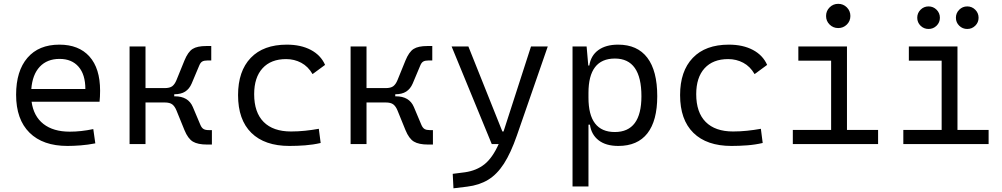

<svg xmlns="http://www.w3.org/2000/svg" viewBox="-20 -764 5313 1018"><path d="M337.9 9.8Q207.5 9.8 136.5 -60.5Q65.4 -130.9 65.4 -261.7Q65.4 -387.7 125.5 -457.5Q185.5 -527.3 294.9 -527.3Q397.9 -527.3 454.3 -464.4Q510.7 -401.4 510.7 -283.2Q510.7 -250.5 507.8 -224.6H147.5Q158.2 -147.5 210.4 -106.7Q262.7 -65.9 349.6 -65.9Q410.2 -65.9 474.6 -79.6L485.4 -3.9Q445.3 3.9 407.7 6.8Q370.1 9.8 337.9 9.8ZM146 -292H432.6Q432.6 -368.7 396.5 -410.2Q360.4 -451.7 295.9 -451.7Q230 -451.7 190.9 -410.2Q151.9 -368.7 146 -292Z M667 0V-517.6H751.5V-296.9H852.5Q880.4 -296.9 893.6 -307.1Q906.7 -317.4 915.5 -338.9L958 -443.4Q976.6 -488.8 1001 -504.4Q1025.4 -520 1074.2 -520H1100.1V-443.4H1080.1Q1062.5 -443.4 1052.7 -438Q1043 -432.6 1036.6 -417L996.1 -320.8Q983.9 -292.5 961.7 -278.3Q939.5 -264.2 903.8 -264.2V-253.4H906.7Q978.5 -253.4 1002.4 -196.8L1043 -100.6Q1049.8 -85.4 1059.6 -79.8Q1069.3 -74.2 1086.4 -74.2H1103.5V2.4H1077.6Q1028.8 2.4 1002.7 -13.2Q976.6 -28.8 958 -74.2L915.5 -178.7Q906.7 -200.2 893.6 -210.4Q880.4 -220.7 852.5 -220.7H751.5V0Z M1514.6 9.8Q1383.3 9.8 1312.7 -59.6Q1242.2 -128.9 1242.2 -259.8Q1242.2 -386.7 1309.3 -457Q1376.5 -527.3 1501 -527.3Q1575.2 -527.3 1628.2 -499.3Q1681.2 -471.2 1703.6 -419.9L1637.2 -371.1Q1613.8 -411.6 1577.1 -431.2Q1540.5 -450.7 1497.1 -450.7Q1416.5 -450.7 1372.1 -402.1Q1327.6 -353.5 1327.6 -264.6Q1327.6 -168 1377.9 -117.4Q1428.2 -66.9 1522.9 -66.9Q1560.5 -66.9 1597.7 -70.8Q1634.8 -74.7 1670.4 -81.1L1680.2 -5.9Q1640.1 3.4 1597.7 6.6Q1555.2 9.8 1514.6 9.8Z M1838.9 0V-517.6H1923.3V-296.9H2024.4Q2052.2 -296.9 2065.4 -307.1Q2078.6 -317.4 2087.4 -338.9L2129.9 -443.4Q2148.4 -488.8 2172.9 -504.4Q2197.3 -520 2246.1 -520H2272V-443.4H2252Q2234.4 -443.4 2224.6 -438Q2214.8 -432.6 2208.5 -417L2168 -320.8Q2155.8 -292.5 2133.5 -278.3Q2111.3 -264.2 2075.7 -264.2V-253.4H2078.6Q2150.4 -253.4 2174.3 -196.8L2214.8 -100.6Q2221.7 -85.4 2231.4 -79.8Q2241.2 -74.2 2258.3 -74.2H2275.4V2.4H2249.5Q2200.7 2.4 2174.6 -13.2Q2148.4 -28.8 2129.9 -74.2L2087.4 -178.7Q2078.6 -200.2 2065.4 -210.4Q2052.2 -220.7 2024.4 -220.7H1923.3V0Z M2384.3 234.4 2380.4 157.7 2445.3 149.4Q2506.8 140.6 2549.1 106.7Q2591.3 72.8 2624 0H2587.4L2374.5 -517.6H2463.4L2643.6 -66.9H2649.9Q2650.4 -68.4 2650.9 -70.3L2795.4 -517.6H2884.3L2720.7 -45.9Q2688.5 46.9 2651.9 103.8Q2615.2 160.6 2568.1 189.2Q2521 217.8 2457 225.6Z M3015.6 224.6V-517.6H3090.3L3099.1 -416.5H3104.5Q3112.8 -469.7 3152.6 -498.5Q3192.4 -527.3 3257.3 -527.3Q3359.4 -527.3 3412.1 -458Q3464.8 -388.7 3464.8 -253.9Q3464.8 -124 3412.6 -57.1Q3360.4 9.8 3258.3 9.8Q3192.4 9.8 3153.8 -20.3Q3115.2 -50.3 3107.9 -103H3100.1V224.6ZM3100.1 -246.1Q3100.1 -64 3239.7 -64Q3380.9 -64 3380.9 -253.9Q3380.9 -453.6 3240.2 -453.6Q3100.1 -453.6 3100.1 -271.5Z M3858.4 9.8Q3727.1 9.8 3656.5 -59.6Q3585.9 -128.9 3585.9 -259.8Q3585.9 -386.7 3653.1 -457Q3720.2 -527.3 3844.7 -527.3Q3918.9 -527.3 3971.9 -499.3Q4024.9 -471.2 4047.4 -419.9L3981 -371.1Q3957.5 -411.6 3920.9 -431.2Q3884.3 -450.7 3840.8 -450.7Q3760.3 -450.7 3715.8 -402.1Q3671.4 -353.5 3671.4 -264.6Q3671.4 -168 3721.7 -117.4Q3772 -66.9 3866.7 -66.9Q3904.3 -66.9 3941.4 -70.8Q3978.5 -74.7 4014.2 -81.1L4023.9 -5.9Q3983.9 3.4 3941.4 6.6Q3898.9 9.8 3858.4 9.8Z M4183.6 0V-75.2H4386.7V-442.4H4212.9V-517.6H4470.7V-75.2H4635.7V0ZM4424.3 -615.2Q4397.5 -615.2 4378.7 -633.8Q4359.9 -652.3 4359.9 -679.2Q4359.9 -706.1 4378.7 -724.9Q4397.5 -743.7 4424.3 -743.7Q4451.2 -743.7 4470 -724.9Q4488.8 -706.1 4488.8 -679.2Q4488.8 -652.3 4470 -633.8Q4451.2 -615.2 4424.3 -615.2Z M4769.5 0V-75.2H4972.7V-442.4H4798.8V-517.6H5056.6V-75.2H5221.7V0ZM4903.3 -610.4Q4878.4 -610.4 4860.8 -627.7Q4843.3 -645 4843.3 -669.9Q4843.3 -694.8 4860.8 -712.4Q4878.4 -730 4903.3 -730Q4928.2 -730 4945.8 -712.4Q4963.4 -694.8 4963.4 -669.9Q4963.4 -645 4945.8 -627.7Q4928.2 -610.4 4903.3 -610.4ZM5108.4 -610.4Q5083.5 -610.4 5065.9 -627.7Q5048.3 -645 5048.3 -669.9Q5048.3 -694.8 5065.9 -712.4Q5083.5 -730 5108.4 -730Q5133.3 -730 5150.9 -712.4Q5168.5 -694.8 5168.5 -669.9Q5168.5 -645 5150.9 -627.7Q5133.3 -610.4 5108.4 -610.4Z"/></svg>

Font: Cascadia Code NF SemiLight
Style: Regular
Weight: 350
Monospace: yes
Designer: Aaron Bell
Foundry: Saja Typeworks
Version: Version 2404.023; ttfautohint (v1.8.4)